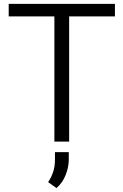

<svg xmlns="http://www.w3.org/2000/svg" viewBox="-20 -731 637 991"><path d="M573.2 -710.9V-646.5H336.9V0H260.7V-646.5H24.9V-710.9ZM335 54.2V92.3Q335 130.9 319.1 171.6Q303.2 212.4 271.5 239.7L228.5 209Q246.1 182.1 254.9 154.5Q263.7 127 263.7 93.3V54.2Z"/></svg>

Font: Vazirmatn FD Light
Style: Regular
Weight: 300
Designer: Saber Rastikerdar
Foundry: Saber Rastikerdar
Version: Version 33.003